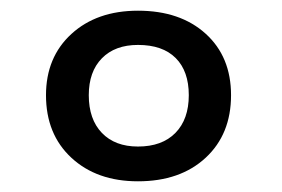

<svg xmlns="http://www.w3.org/2000/svg" viewBox="-20 -473 527 359"><path d="M238 -134Q161 -134 113.5 -178Q66 -222 66 -295Q66 -366 113.5 -409.5Q161 -453 238 -453Q317 -453 364.5 -410Q412 -367 412 -295Q412 -222 364.5 -178Q317 -134 238 -134ZM238 -199Q283 -199 308 -224.5Q333 -250 333 -295Q333 -340 308.5 -364.5Q284 -389 238 -389Q195 -389 170.5 -364Q146 -339 146 -295Q146 -250 170.5 -224.5Q195 -199 238 -199Z"/></svg>

Font: FiraGO Book
Style: Regular
Weight: 350
Designer: bBox Type
Foundry: bBox Type GmbH
Version: Version 1.001;PS 001.001;hotconv 1.0.88;makeotf.lib2.5.64775